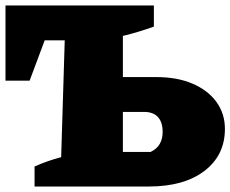

<svg xmlns="http://www.w3.org/2000/svg" viewBox="-20 -680 840 700"><path d="M106 0V-73Q156 -95 203 -107L216 -533H143L88 -386H0V-660H541V-583Q513 -573 485 -564.5Q457 -556 428 -549V-399H550Q626 -399 682 -375Q738 -351 769 -308.5Q800 -266 800 -210Q800 -114 725.5 -57Q651 0 522 0ZM428 -126H529Q552 -137 562.5 -155.5Q573 -174 573 -199Q573 -234 556 -253Q539 -272 505 -272H428Z"/></svg>

Font: Piazzolla Black
Style: Regular
Weight: 900
Designer: Juan Pablo del Peral
Foundry: Huerta Tipografica
Version: Version 1.330